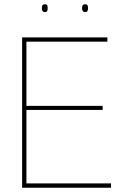

<svg xmlns="http://www.w3.org/2000/svg" viewBox="-20 -874 565 894"><path d="M83 0V-700H480V-680H103V-381H458V-362H103V-20H497V0ZM377 -818Q368 -818 365 -823.5Q362 -829 362 -836Q362 -844 365 -849Q368 -854 377 -854Q385 -854 387.5 -849Q390 -844 390 -836Q390 -829 387.5 -823.5Q385 -818 377 -818ZM189 -818Q180 -818 177.5 -823.5Q175 -829 175 -836Q175 -844 177.5 -849Q180 -854 189 -854Q198 -854 200 -849Q202 -844 202 -836Q202 -829 200 -823.5Q198 -818 189 -818Z"/></svg>

Font: Georama Thin
Style: Regular
Weight: 100
Designer: Jean-Baptiste Levee
Foundry: Production Type
Version: Version 1.000